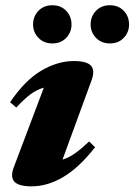

<svg xmlns="http://www.w3.org/2000/svg" viewBox="-20 -678 500 714"><path d="M31.5 -56.5 143 -352Q117 -345 93 -327Q69 -309 40.5 -278L17.5 -298Q72.5 -379 133.2 -415Q194 -451 254.5 -451Q302.5 -451 318.2 -433.8Q334 -416.5 320.5 -379.5L212.5 -84.5Q237 -92 260 -108.5Q283 -125 311.5 -152L333.5 -130.5Q275 -55.5 216 -20.2Q157 15 97.5 15Q49.5 15 33.5 -2.5Q17.5 -20 31.5 -56.5ZM174.5 -516.5Q143 -516.5 123 -537.2Q103 -558 103 -587Q103 -617 123 -637.8Q143 -658.5 174.5 -658.5Q206.5 -658.5 226.2 -637.8Q246 -617 246 -587Q246 -558 226.2 -537.2Q206.5 -516.5 174.5 -516.5ZM388.5 -516.5Q357 -516.5 337 -537.2Q317 -558 317 -587Q317 -617 337 -637.8Q357 -658.5 388.5 -658.5Q420.5 -658.5 440.2 -637.8Q460 -617 460 -587Q460 -558 440.2 -537.2Q420.5 -516.5 388.5 -516.5Z"/></svg>

Font: Newsreader 16pt ExtraBold
Style: Italic
Weight: 800
Italic angle: -17°
Designer: Hugues Gentile
Foundry: Production Type
Version: Version 1.003; ttfautohint (v1.8.3)